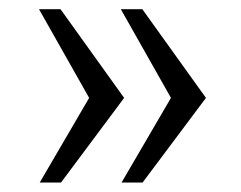

<svg xmlns="http://www.w3.org/2000/svg" viewBox="-20 -458 510 406"><path d="M168.5 -251 62.5 -438.5H108L242.5 -251L109 -72H64ZM341.5 -251 235.5 -438.5H281L415.5 -251L281.5 -72H237Z"/></svg>

Font: Public Sans Light
Style: Regular
Weight: 300
Designer: The Public Sans Project Authors: Dan O. Williams and USWDS (Libre Franklin designed by Pablo Impallari and Rodrigo Fuenz
Version: Version 1.007